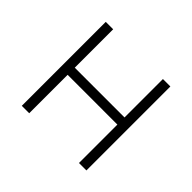

<svg xmlns="http://www.w3.org/2000/svg" viewBox="-126 -678 837 837"><g transform="rotate(45 293.0 -259.0)"><path d="M446.3 0H492.2V-517.6H446.3V-280.8H139.6V-517.6H93.8V0H139.6V-236.8H446.3Z"/></g></svg>

Font: Cascadia Code PL ExtraLight
Style: Regular
Weight: 200
Monospace: yes
Designer: Aaron Bell
Foundry: Saja Typeworks
Version: Version 2404.023